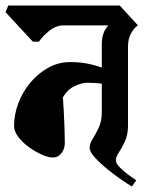

<svg xmlns="http://www.w3.org/2000/svg" viewBox="-38 -659 548 696"><path d="M426 -203Q426 -171 415 -147Q404 -123 393 -106.5Q382 -90 382 -78Q382 -67 395.5 -53Q409 -39 426.5 -26Q444 -13 456 -5L440 17Q428 10 403 -7Q378 -24 351.5 -45.5Q325 -67 306 -88Q287 -109 287 -123Q287 -138 298 -155.5Q309 -173 320 -196.5Q331 -220 331 -252V-356Q304 -359 279 -359Q258 -359 232.5 -347Q207 -335 190 -306Q192 -281 193.5 -250Q195 -219 196 -190Q197 -161 197 -141Q197 -120 185 -104Q173 -88 153 -88Q137 -88 113.5 -98.5Q90 -109 67 -125.5Q44 -142 28.5 -162.5Q13 -183 13 -202Q13 -244 28.5 -285Q44 -326 72 -359.5Q100 -393 137 -413.5Q174 -434 216 -434Q248 -434 275.5 -429Q303 -424 331 -414V-497Q331 -543 355 -567H187Q162 -565 139 -546Q116 -527 103 -508H81L-18 -615L-8 -639H396L462 -567Q447 -557 436.5 -537Q426 -517 426 -490Z"/></svg>

Font: Jaini Purva
Style: Regular
Weight: 400
Designer: Maithili Shingre, Girish Dalvi (Devanagari), Taresh Vohra (Latin)
Foundry: Ek Type
Version: Version 2.000; ttfautohint (v1.8.4.7-5d5b)